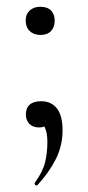

<svg xmlns="http://www.w3.org/2000/svg" viewBox="-20 -375 264 577"><path d="M103.6 -70.8Q133.8 -70.8 150.9 -49.3Q168 -27.8 168 16.6Q168 62.8 147.9 102.9Q127.8 143 92.8 181Q88.8 184 85.8 180.6Q82.8 177.2 84.8 174Q109 140.6 115.7 112Q122.4 83.4 122.4 52Q122.4 22.8 114.1 6.6Q105.8 -9.6 95 -20L132.8 -27Q133.8 -10 123.6 -1Q113.4 8 97.6 8Q78.8 8 68.3 -2.7Q57.8 -13.4 57.8 -31.2Q57.8 -50.4 69.4 -60.6Q81 -70.8 103.6 -70.8ZM101.4 -270Q81.4 -270 69.3 -281.7Q57.2 -293.3 57.2 -313.3Q57.2 -332.2 69.3 -343.4Q81.4 -354.6 101.3 -354.6Q122.4 -354.6 133.4 -343.4Q144.4 -332.2 144.4 -313.3Q144.4 -293.3 133.4 -281.7Q122.3 -270 101.4 -270Z"/></svg>

Font: Cormorant Light
Style: Regular
Weight: 300
Designer: Christian Thalmann (Catharsis Fonts)
Foundry: Catharsis Fonts
Version: Version 4.000